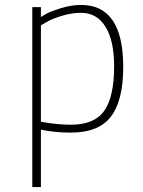

<svg xmlns="http://www.w3.org/2000/svg" viewBox="-20 -529 580 779"><path d="M111 230V-500H146V-460Q154 -465 168.5 -473.5Q183 -482 226 -495.5Q269 -509 309 -509Q480 -509 480 -257Q480 -122 430.5 -56.5Q381 9 268 9Q201 9 146 -3V230ZM309 -477Q271 -477 230 -464.5Q189 -452 168 -439L146 -426V-35Q212 -23 268 -23Q363 -23 403 -79.5Q443 -136 443 -260Q443 -364 408 -420.5Q373 -477 309 -477Z"/></svg>

Font: TypoPRO Titillium Maps
Style: 1 wt
Weight: 100
Designer: Campivisivi
Foundry: Accademia di Belle Arti di Urbino and students of MA course of Visual design
Version: Version 001.001